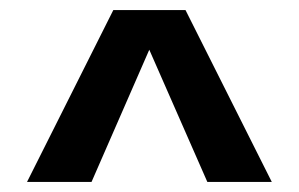

<svg xmlns="http://www.w3.org/2000/svg" viewBox="-20 -740 588 378"><path d="M203.1 -720.2H345.2L515.1 -381.8H388.2L273.9 -642.1L160.2 -381.8H33.2Z"/></svg>

Font: TASA Orbiter Deck SemiBold
Style: Regular
Weight: 600
Designer: Weizhong Zhang
Version: Version 1.000;Glyphs 3.1.2 (3151)